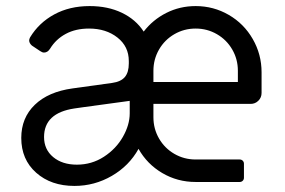

<svg xmlns="http://www.w3.org/2000/svg" viewBox="-20 -599 939 632"><path d="M50 -145Q50 -211 94.5 -254Q139 -297 219 -308L349 -326Q378 -330 391 -345.5Q404 -361 404 -390V-398Q404 -446 366.5 -475.5Q329 -505 273 -505Q229 -505 196.5 -487.5Q164 -470 145 -439Q137 -426 125 -426Q119 -426 112 -431L85 -449Q76 -457 76 -466Q76 -470 79 -476Q108 -524 158.5 -551.5Q209 -579 275 -579Q335 -579 381 -557Q427 -535 453 -495Q483 -534 527.5 -556.5Q572 -579 624 -579Q683 -579 733 -550Q783 -521 812 -470.5Q841 -420 841 -361V-293Q841 -278 830.5 -267.5Q820 -257 805 -257H485V-213Q485 -175 503.5 -143Q522 -111 554 -92.5Q586 -74 624 -74H769Q775 -74 779 -70Q783 -66 783 -60V-14Q783 -8 779 -4Q775 0 769 0H624Q564 0 514 -29.5Q464 -59 436 -109Q405 -53 348 -20Q291 13 225 13Q148 13 99 -30.5Q50 -74 50 -145ZM763 -329V-366Q763 -404 744.5 -436Q726 -468 694 -486.5Q662 -505 624 -505Q586 -505 554 -486.5Q522 -468 503.5 -436Q485 -404 485 -366V-329ZM407 -226V-267Q383 -264 253 -246L225 -242Q125 -227 125 -148Q125 -107 155 -82Q185 -57 233 -57Q282 -57 322 -83Q362 -109 384.5 -148.5Q407 -188 407 -226Z"/></svg>

Font: Miriam Libre
Style: Regular
Weight: 400
Designer: Michal Sahar
Foundry: Hagilda
Version: Version 1.001